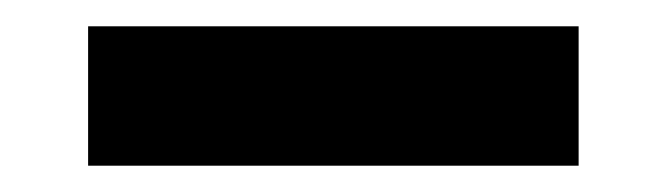

<svg xmlns="http://www.w3.org/2000/svg" viewBox="-20 -20 507 146"><path d="M47 106V0H420V106Z"/></svg>

Font: Mona Sans ExtraLight SemiBold
Style: Regular
Weight: 600
Version: Version 2.000